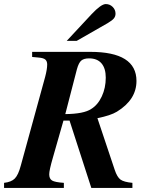

<svg xmlns="http://www.w3.org/2000/svg" viewBox="-48 -924 735 944"><path d="M431 -343 516 -89Q528 -53 544.5 -41Q561 -29 603 -25V0H401L294 -331H264L212 -149Q194 -87 194 -67Q194 -45 208 -36.5Q222 -28 266 -25V0H-28V-25Q8 -29 25 -46.5Q42 -64 54 -109L174 -546Q184 -584 184 -607Q184 -623 175 -631Q166 -639 142 -641L110 -644V-669H396Q623 -669 623 -526Q623 -434 527 -375Q496 -356 431 -343ZM330 -583 273 -363Q364 -364 400 -388Q433 -408 452.5 -450Q472 -492 472 -542Q472 -588 451 -612.5Q430 -637 390 -637Q365 -637 352 -626.5Q339 -616 330 -583ZM329 -723H280L402 -854Q449 -904 472 -904Q492 -904 506 -890Q520 -876 520 -857Q520 -843 511.5 -833Q503 -823 481 -810Z"/></svg>

Font: STIX
Style: Bold Italic
Weight: 700
Italic angle: -16.33°
Designer: MicroPress Inc., with final additions and corrections provided by Coen Hoffman, Elsevier (retired)
Version: Version 1.1.1